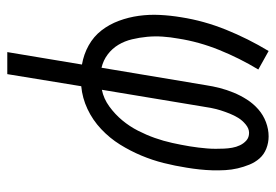

<svg xmlns="http://www.w3.org/2000/svg" viewBox="-138 -422 775 540"><g transform="rotate(90 250.0 -152.5)"><path d="M127 215 162 5Q133 0 108 -14Q83 -28 66 -50Q49 -72 39 -99Q29 -126 25 -155Q21 -184 22.5 -214Q24 -244 29 -274Q39 -338 64 -400Q89 -462 124 -520L176 -491Q144 -438 121 -381Q98 -324 89 -266Q85 -244 83.5 -222Q82 -200 84 -178.5Q86 -157 91 -136Q96 -115 106.5 -97.5Q117 -80 133.5 -67.5Q150 -55 171 -50L220 -343Q223 -363 228 -382.5Q233 -402 241 -421.5Q249 -441 260.5 -459Q272 -477 288 -491Q304 -505 324 -512.5Q344 -520 364 -520Q382 -520 398.5 -513.5Q415 -507 426 -494.5Q437 -482 443.5 -466Q450 -450 454 -433Q458 -416 459 -398Q460 -380 459.5 -362Q459 -344 457 -325.5Q455 -307 452 -289Q447 -257 439 -225Q431 -193 418 -162Q405 -131 387 -102Q369 -73 343.5 -49Q318 -25 287 -10.5Q256 4 223 7L189 215ZM233 -51Q258 -56 280 -72Q302 -88 319 -108.5Q336 -129 348 -152.5Q360 -176 368.5 -200Q377 -224 382.5 -249Q388 -274 392 -298Q394 -310 395.5 -322.5Q397 -335 398 -347Q399 -359 399 -371Q399 -383 398.5 -394.5Q398 -406 396 -417.5Q394 -429 389 -439.5Q384 -450 375.5 -457.5Q367 -465 354 -465Q342 -465 330.5 -455.5Q319 -446 312 -434.5Q305 -423 300 -410.5Q295 -398 291 -385.5Q287 -373 284.5 -360Q282 -347 280 -334Z"/></g></svg>

Font: Iosevka SS04 Light Oblique
Style: Regular
Weight: 300
Italic angle: -9°
Monospace: yes
Designer: Belleve Invis
Foundry: Belleve Invis
Version: Version 19.0.0; ttfautohint (v1.8.4)